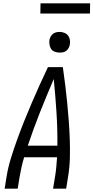

<svg xmlns="http://www.w3.org/2000/svg" viewBox="-20 -1141 565 1161"><path d="M8 0 20 -74Q29 -130 46.5 -186Q64 -242 84 -297.5Q104 -353 126 -408Q148 -463 171.5 -517.5Q195 -572 219.5 -626.5Q244 -681 270 -735H360Q368 -681 374.5 -626.5Q381 -572 386.5 -517.5Q392 -463 396 -408Q400 -353 402 -297.5Q404 -242 402.5 -186Q401 -130 392 -74L380 0H301L313 -74Q318 -103 320.5 -132Q323 -161 325 -190H126Q117 -161 110.5 -132Q104 -103 99 -74L87 0ZM327 -260Q328 -362 321.5 -462.5Q315 -563 305 -663Q262 -563 222 -462.5Q182 -362 148 -260ZM340 -823Q326 -823 312 -828Q298 -833 290 -844Q282 -855 279.5 -870Q277 -885 279 -900Q281 -910 286.5 -920Q292 -930 300.5 -936.5Q309 -943 319.5 -945.5Q330 -948 341 -948Q355 -948 369 -942.5Q383 -937 391.5 -926Q400 -915 402.5 -900Q405 -885 402 -870Q400 -860 394.5 -850Q389 -840 380.5 -833.5Q372 -827 361.5 -825Q351 -823 340 -823ZM224 -1059 225 -1121H525L524 -1059Z"/></svg>

Font: Iosevka Term Curly
Style: Italic
Weight: 400
Italic angle: -9°
Designer: Belleve Invis
Foundry: Belleve Invis
Version: Version 32.3.0